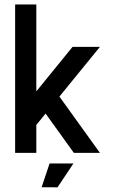

<svg xmlns="http://www.w3.org/2000/svg" viewBox="-20 -676 509 849"><path d="M421.9 -468.8 242.7 -249 421.9 0H306.6L181.6 -173.8L140.6 -123.5V0H46.9V-656.2H140.6V-272L300.8 -468.8ZM199.2 46.9H304.7L234.4 152.3L164.1 151.9Z"/></svg>

Font: Lambda
Style: Regular
Weight: 400
Designer: GGBotNet
Version: 0.22